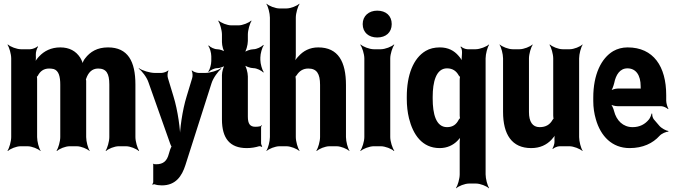

<svg xmlns="http://www.w3.org/2000/svg" viewBox="-20 -796 3675 1045"><path d="M247 -423C257 -423 265 -422 273 -420C300 -411 308 -379 308 -335V-50C308 -26 297 11 288 24L290 26C302 14 336 0 359 0H398C421 0 455 14 467 26L468 24C459 11 449 -26 449 -50V-357C448 -358 448 -365 447 -366L446 -362C447 -362 449 -367 449 -368C460 -400 480 -423 514 -423C559 -423 575 -396 575 -336V-50C575 -26 564 11 555 24L557 26C569 14 603 0 626 0H666C689 0 723 14 735 26L737 24C728 11 717 -26 717 -50V-336C717 -462 676 -538 568 -538C510 -538 471 -515 443 -478C435 -469 428 -452 428 -443H432C432 -452 423 -472 416 -483C393 -518 358 -538 308 -538C258 -538 220 -518 193 -489C183 -479 171 -462 167 -452L171 -450C175 -461 176 -480 175 -495V-498C174 -512 181 -534 187 -541L185 -544C178 -537 157 -528 144 -528H94C71 -528 35 -542 23 -554L21 -552C30 -539 41 -502 41 -478V-50C41 -26 30 11 21 24L23 26C35 14 69 0 92 0H130C153 0 188 14 200 26L201 24C192 11 182 -26 182 -50V-361C182 -364 182 -378 180 -379L177 -376C179 -375 184 -382 186 -384C198 -408 218 -423 247 -423Z M814 100V194C814 199 811 205 809 206L811 210C813 208 818 206 821 207C832 211 846 213 861 213C937 213 970 162 989 103L1131 -342C1140 -372 1168 -409 1185 -423L1183 -425C1165 -412 1125 -399 1096 -399H1062C1051 -399 1030 -406 1025 -413L1023 -411C1028 -404 1030 -382 1026 -371L996 -272C972 -195 958 -90 958 -30H962C962 -90 948 -195 924 -272L894 -371C890 -382 892 -404 897 -411L895 -413C890 -406 869 -399 858 -399H824C795 -399 754 -412 736 -425L735 -423C752 -410 779 -376 788 -348L907 -12C908 -9 913 3 916 3V-1C913 -1 908 14 906 18L899 41C889 80 869 98 830 98C825 98 820 97 815 97C814 97 815 95 815 94L812 96C813 97 814 99 814 100Z M1323 10C1349 10 1370 6 1390 0C1394 -1 1402 1 1405 4L1407 1C1405 -2 1401 -11 1401 -16V-104C1401 -107 1403 -110 1405 -112L1403 -115C1401 -113 1399 -109 1397 -109C1389 -107 1380 -106 1370 -106C1341 -106 1329 -122 1329 -161V-380C1329 -401 1319 -438 1308 -449L1305 -446C1314 -435 1343 -425 1360 -425C1377 -425 1404 -412 1413 -401L1415 -404C1407 -415 1397 -449 1397 -470V-483C1397 -504 1407 -538 1415 -549L1413 -552C1404 -541 1377 -528 1360 -528C1343 -528 1314 -518 1305 -507L1308 -504C1319 -515 1329 -552 1329 -573V-608C1329 -632 1340 -669 1349 -682L1347 -684C1335 -672 1301 -658 1278 -658H1239C1216 -658 1182 -672 1170 -684L1168 -682C1177 -669 1188 -632 1188 -608V-567C1188 -548 1196 -517 1206 -507L1209 -510C1201 -520 1176 -528 1162 -528C1147 -528 1124 -539 1116 -549L1114 -546C1122 -536 1130 -508 1130 -490V-464C1130 -445 1122 -417 1114 -407L1116 -404C1124 -414 1147 -425 1162 -425C1176 -425 1201 -433 1209 -443L1206 -446C1196 -436 1188 -405 1188 -387V-146C1188 -43 1231 10 1323 10Z M1658 -423C1704 -423 1722 -395 1722 -334V-50C1722 -26 1711 11 1702 24L1704 26C1716 14 1750 0 1773 0H1812C1835 0 1869 14 1881 26L1882 24C1873 11 1863 -26 1863 -50V-333C1863 -460 1821 -538 1712 -538C1665 -538 1630 -518 1605 -490C1595 -480 1583 -464 1579 -455L1583 -453C1587 -463 1590 -481 1590 -496V-700C1590 -724 1601 -761 1610 -774L1609 -776C1597 -764 1562 -750 1539 -750H1501C1478 -750 1443 -764 1431 -776L1430 -774C1439 -761 1449 -724 1449 -700V-50C1449 -26 1439 11 1430 24L1431 26C1443 14 1478 0 1501 0H1539C1562 0 1597 14 1609 26L1610 24C1601 11 1590 -26 1590 -50V-361C1590 -365 1589 -380 1587 -381L1585 -377C1587 -376 1593 -385 1595 -387C1609 -409 1629 -423 1658 -423Z M2104 -50V-478C2104 -502 2116 -539 2126 -552L2124 -554C2112 -542 2076 -528 2053 -528H2014C1991 -528 1955 -542 1943 -554L1941 -552C1951 -539 1963 -502 1963 -478V-50C1963 -26 1951 11 1941 24L1943 26C1955 14 1991 0 2014 0H2053C2076 0 2112 14 2124 26L2126 24C2116 11 2104 -26 2104 -50ZM2033 -592C2080 -592 2112 -619 2112 -665C2112 -711 2080 -738 2033 -738C1987 -738 1954 -709 1954 -665C1954 -619 1987 -592 2033 -592Z M2495 -455 2499 -456C2496 -466 2485 -482 2476 -492C2452 -520 2420 -538 2374 -538C2345 -538 2319 -532 2297 -519C2229 -479 2194 -387 2194 -269V-259C2194 -220 2198 -185 2206 -152C2228 -64 2277 10 2373 10C2414 10 2446 -6 2469 -29C2477 -37 2489 -50 2492 -59L2488 -60C2484 -52 2482 -36 2482 -24V153C2482 177 2471 214 2462 227L2463 229C2475 217 2510 203 2533 203H2571C2594 203 2629 217 2641 229L2642 227C2633 214 2623 177 2623 153V-478C2623 -502 2633 -539 2642 -552L2641 -554C2628 -542 2592 -528 2569 -528H2525C2513 -528 2495 -536 2489 -543L2486 -540C2504 -522 2487 -481 2495 -455ZM2413 -424C2444 -424 2464 -409 2477 -385C2479 -383 2485 -375 2486 -376L2484 -379C2483 -378 2482 -364 2482 -361V-168C2482 -166 2483 -152 2484 -151L2486 -155C2485 -156 2479 -147 2477 -145C2464 -119 2445 -104 2413 -104C2352 -104 2335 -178 2335 -259V-269C2335 -349 2353 -424 2413 -424Z M2917 -104C2878 -104 2859 -134 2859 -186V-478C2859 -502 2870 -539 2879 -552L2878 -554C2866 -542 2831 -528 2808 -528H2770C2747 -528 2712 -542 2700 -554L2699 -552C2708 -539 2718 -502 2718 -478V-187C2718 -64 2766 10 2871 10C2920 10 2955 -8 2981 -35C2990 -45 3003 -60 3006 -70L3003 -72C2998 -62 2997 -43 2998 -29V-27C2999 -15 2992 5 2987 12L2989 15C2995 8 3014 0 3026 0H3079C3102 0 3137 14 3150 26L3151 24C3142 11 3132 -26 3132 -50V-478C3132 -502 3142 -539 3151 -552L3150 -554C3138 -542 3104 -528 3081 -528H3042C3019 -528 2985 -542 2973 -554L2971 -552C2980 -539 2991 -502 2991 -478V-167C2991 -164 2992 -150 2994 -148L2996 -152C2994 -153 2988 -145 2987 -143C2973 -118 2951 -104 2917 -104Z M3396 -538C3367 -538 3341 -531 3318 -518C3252 -479 3209 -390 3209 -265V-246C3209 -211 3214 -178 3223 -147C3249 -55 3311 10 3407 10C3479 10 3533 -16 3570 -57C3581 -69 3606 -80 3617 -79L3618 -83C3606 -84 3580 -98 3569 -111L3539 -146C3532 -154 3529 -169 3530 -177L3526 -178C3525 -170 3518 -153 3512 -146C3491 -120 3462 -104 3423 -104C3371 -104 3335 -140 3322 -192C3319 -206 3309 -226 3302 -233L3301 -229C3309 -223 3328 -218 3342 -218H3579C3591 -218 3609 -209 3616 -202L3618 -204C3613 -212 3606 -234 3606 -248V-278C3606 -434 3537 -538 3396 -538ZM3467 -326V-320C3467 -317 3467 -311 3469 -310L3471 -312C3470 -314 3465 -314 3463 -314H3342C3329 -314 3309 -308 3301 -301L3303 -297C3311 -305 3319 -328 3323 -344C3332 -389 3354 -424 3395 -424C3441 -424 3467 -387 3467 -326Z"/></svg>

Font: Asimov
Style: EdgeExtreme
Weight: 500
Designer: Google
Version: Version 2.000980: 2014